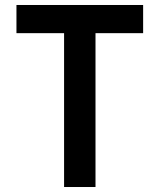

<svg xmlns="http://www.w3.org/2000/svg" viewBox="-20 -750 640 770"><path d="M363 0V-617H554V-730H46V-617H237V0Z"/></svg>

Font: Tekne LDO
Style: Bold
Weight: 700
Monospace: yes
Designer: Alessio Laiso, Mario Rullo, Paolo Rosset
Foundry: Alessio Laiso
Version: Version 1.000;hotconv 1.0.109;makeotfexe 2.5.65596